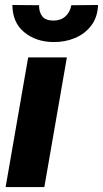

<svg xmlns="http://www.w3.org/2000/svg" viewBox="-20 -762 419 782"><path d="M252.4 -528.3 160.6 0H2.9L94.7 -528.3ZM270.5 -740.7 379.4 -741.7Q377.4 -691.4 351.3 -657.5Q325.2 -623.5 284.2 -606.7Q243.2 -589.8 195.8 -590.8Q126.5 -591.8 78.9 -630.6Q31.2 -669.4 30.3 -741.7L139.2 -740.7Q138.7 -712.4 152.1 -695.6Q165.5 -678.7 195.8 -678.2Q226.1 -677.7 245.6 -694.6Q265.1 -711.4 270.5 -740.7Z"/></svg>

Font: Roboto Condensed Black
Style: Italic
Weight: 900
Italic angle: -12°
Designer: Christian Robertson
Foundry: Google
Version: Version 3.008; 2023